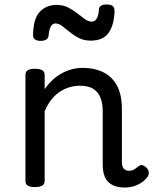

<svg xmlns="http://www.w3.org/2000/svg" viewBox="-20 -823 687 860"><path d="M539 17Q513 17 494 10Q475 3 463 -10Q451 -23 445.5 -42.5Q440 -62 440 -86V-326Q440 -361 429.5 -386.5Q419 -412 397 -425.5Q375 -439 338 -439Q316 -439 294 -433Q272 -427 251 -414Q230 -401 212 -379Q194 -357 180 -325V-11Q180 2 169 8.5Q158 15 136 15Q115 15 104.5 8.5Q94 2 94 -11V-489Q94 -502 104.5 -508.5Q115 -515 136 -515Q158 -515 169 -508.5Q180 -502 180 -489V-424Q195 -445 213 -462.5Q231 -480 253 -492.5Q275 -505 299 -512Q323 -519 350 -519Q402 -519 441.5 -500Q481 -481 503.5 -440.5Q526 -400 526 -334V-96Q526 -83 530 -74.5Q534 -66 541.5 -62Q549 -58 558 -58Q567 -58 574.5 -61Q582 -64 589 -69.5Q596 -75 603 -80Q611 -86 621 -82Q631 -78 638 -70Q646 -60 646.5 -50Q647 -40 641 -31Q630 -16 613.5 -5Q597 6 578 11.5Q559 17 539 17ZM162 -640Q128 -640 128 -666Q129 -739 158 -770Q187 -801 233 -801Q263 -801 285.5 -789.5Q308 -778 326 -763.5Q344 -749 360 -737.5Q376 -726 392 -726Q405 -726 413.5 -740.5Q422 -755 423 -781Q425 -803 457 -803Q477 -803 485 -796Q493 -789 493 -775Q492 -714 467.5 -677.5Q443 -641 386 -641Q357 -641 334 -652.5Q311 -664 292.5 -679.5Q274 -695 258.5 -706.5Q243 -718 228 -718Q216 -718 208 -705Q200 -692 198 -666Q197 -653 188 -646.5Q179 -640 162 -640Z"/></svg>

Font: Playwrite ID
Style: Regular
Weight: 400
Designer: Veronika Burian, José Scaglione
Foundry: TypeTogether
Version: Version 1.002